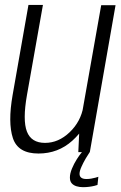

<svg xmlns="http://www.w3.org/2000/svg" viewBox="-20 -615 489 776"><path d="M296.5 0H343L447 -594H389L301 -97ZM153.5 -595H95L31 -231Q11.5 -119.5 32 -57Q52.5 5.5 135.5 5.5Q215 5.5 272.5 -46.5Q330 -98.5 341 -161L317 -184.5Q306.5 -123.5 261.5 -80.5Q216.5 -37.5 162 -37.5Q106.5 -37.5 88.8 -83.2Q71 -129 89 -231ZM315.5 141.5Q328 141.5 340 140Q352 138.5 361.2 136.2Q370.5 134 374 132.5L377.5 99.5Q373.5 101 365.5 103.2Q357.5 105.5 348 107Q338.5 108.5 329.5 108.5Q315.5 108.5 308.5 103.2Q301.5 98 301.5 87.5Q301.5 76.5 309 59.5Q316.5 42.5 326.5 25.5Q336.5 8.5 342.5 0H311Q302 10.5 290.5 28.5Q279 46.5 270.8 66.5Q262.5 86.5 262.5 102.5Q262.5 117.5 269.8 125.8Q277 134 289.2 137.8Q301.5 141.5 315.5 141.5Z"/></svg>

Font: Anybody SemiCondensed Light
Style: Italic
Weight: 300
Width: 4
Italic angle: -10°
Version: Version 1.113;gftools[0.9.25]